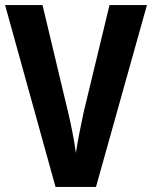

<svg xmlns="http://www.w3.org/2000/svg" viewBox="-20 -734 597 754"><path d="M557 -714H410L308 -291C300 -253 284 -176 278 -133C273 -176 257 -254 248 -291L147 -714H0L198 0H357Z"/></svg>

Font: Noto Sans Display SemiCondensed
Style: Bold
Weight: 700
Width: 4
Designer: Monotype Design Team
Foundry: Monotype Imaging Inc.
Version: Version 1.900